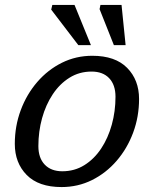

<svg xmlns="http://www.w3.org/2000/svg" viewBox="-20 -748 625 778"><path d="M354 -522Q447 -522 495.2 -473Q543.5 -424 543.5 -347Q543.5 -275 519.5 -210.5Q495.5 -146 452.5 -96.2Q409.5 -46.5 352.5 -18.2Q295.5 10 229.5 10Q136.5 10 88.2 -39Q40 -88 40 -165Q40 -237 64 -301.5Q88 -366 131 -415.8Q174 -465.5 231 -493.8Q288 -522 354 -522ZM232.5 -54Q282 -54 321.8 -78.8Q361.5 -103.5 389.8 -146Q418 -188.5 433 -242.8Q448 -297 448 -356Q448 -404 422.5 -431Q397 -458 351 -458Q301.5 -458 261.8 -433.2Q222 -408.5 193.8 -366Q165.5 -323.5 150.5 -269.2Q135.5 -215 135.5 -156Q135.5 -108 161.2 -81Q187 -54 232.5 -54ZM348.5 -565H297.5L187.5 -709L192 -728H282ZM489 -565H441.5L383.5 -711L387 -728H472.5Z"/></svg>

Font: Newsreader 6pt
Style: Italic
Weight: 400
Italic angle: -17°
Designer: Hugues Gentile
Foundry: Production Type
Version: Version 1.003; ttfautohint (v1.8.3)